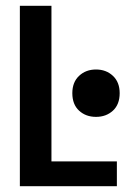

<svg xmlns="http://www.w3.org/2000/svg" viewBox="-20 -645 478 665"><path d="M48.8 -625H158.2V-85.9H384.8V0H48.8ZM312.5 -404.3Q347.7 -404.3 371.1 -382.3Q394.5 -360.4 394.5 -322.3Q394.5 -283.2 371.1 -261.7Q347.7 -240.2 312.5 -240.2Q277.3 -240.2 253.9 -261.7Q230.5 -283.2 230.5 -322.3Q230.5 -360.4 253.9 -382.3Q277.3 -404.3 312.5 -404.3Z"/></svg>

Font: Sudo Variable
Style: Regular
Weight: 400
Monospace: yes
Designer: Jens Kutilek
Foundry: Jens Kutilek
Version: Version 0.040